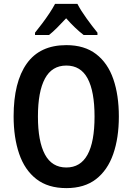

<svg xmlns="http://www.w3.org/2000/svg" viewBox="-20 -957 681 987"><path d="M591 -358Q591 -248 562 -165Q533 -82 473.5 -36Q414 10 321 10Q227 10 167 -36.5Q107 -83 78.5 -166.5Q50 -250 50 -359Q50 -535 117.5 -630Q185 -725 321 -725Q414 -725 474 -679Q534 -633 562.5 -550.5Q591 -468 591 -358ZM175 -358Q175 -230 211 -163Q247 -96 321 -96Q466 -96 466 -358Q466 -487 430.5 -553.5Q395 -620 321 -620Q247 -620 211 -553Q175 -486 175 -358ZM378 -937Q395 -904 424.5 -863Q454 -822 481 -789V-777H410Q366 -811 320 -863Q296 -837 273.5 -814.5Q251 -792 232 -777H160V-789Q177 -810 197 -836.5Q217 -863 234.5 -889.5Q252 -916 263 -937Z"/></svg>

Font: Noto Sans Myanmar Condensed SemiBold
Style: Regular
Weight: 600
Width: 3
Designer: Monotype Design Team
Foundry: Monotype Imaging Inc.
Version: Version 2.107; ttfautohint (v1.8.4.7-5d5b)